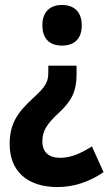

<svg xmlns="http://www.w3.org/2000/svg" viewBox="-20 -571 441 775"><path d="M310 -469C310 -524 278 -551 230 -551C183 -551 151 -524 151 -469C151 -413 182 -387 230 -387C280 -387 310 -414 310 -469ZM289 -270V-306H175V-281C175 -242 167 -224 117 -178C52 -119 19 -74 19 11C19 117 87 184 212 184C279 184 340 163 398 124L351 20C305 49 265 66 223 66C177 66 151 43 151 0C151 -44 170 -71 218 -116C270 -164 289 -204 289 -270Z"/></svg>

Font: Noto Sans Armenian Condensed
Style: Regular
Weight: 400
Width: 3
Designer: Monotype Design Team
Foundry: Monotype Imaging Inc.
Version: Version 2.008